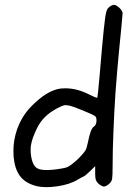

<svg xmlns="http://www.w3.org/2000/svg" viewBox="-20 -770 562 790"><path d="M257.3 -82.5Q265.1 -85.9 279.3 -97.2Q293.9 -108.4 305.7 -120.6Q324.7 -140.1 331.1 -150.4Q336.9 -160.6 340.8 -180.2Q347.7 -214.4 353.5 -229.5Q359.4 -244.6 367.2 -250Q375.5 -254.9 377 -271.5Q377.9 -288.1 370.6 -292.5Q358.9 -300.3 319.8 -315.9Q280.8 -332 266.1 -335.4Q252 -338.4 243.7 -336.9Q235.4 -335 214.8 -324.2Q184.6 -308.1 164.6 -288.1Q144.5 -268.1 131.3 -240.7Q111.8 -200.2 107.4 -172.4Q106 -162.6 106 -152.3Q106 -132.8 111.3 -111.8Q118.2 -85 134.8 -76.7Q147 -70.3 173.3 -70.3Q182.6 -70.3 193.8 -71.3Q211.9 -72.8 231 -76.2Q249.5 -79.1 257.3 -82.5ZM126 -5.4Q84 -17.1 62.5 -45.4Q41 -73.7 36.1 -124Q35.2 -136.2 35.2 -148.9Q35.2 -193.4 49.8 -236.3Q69.3 -292 108.4 -332Q173.8 -398.9 230 -405.8Q239.7 -406.7 249 -406.7Q296.9 -406.7 347.7 -380.9Q360.4 -374.5 369.6 -370.6Q379.4 -366.7 380.4 -367.7Q380.9 -368.7 383.8 -394.5Q386.7 -420.4 389.6 -456.1Q395.5 -522.9 399.4 -569.3Q403.8 -615.2 406.7 -646Q412.6 -702.6 416.5 -717.3Q419.9 -732.4 426.3 -738.3Q431.2 -743.2 437.5 -746.6Q444.3 -750 448.7 -750Q458.5 -750 471.7 -737.3Q484.4 -725.1 484.4 -715.3Q484.4 -711.4 480 -664.1Q475.6 -617.2 469.2 -554.7Q465.3 -516.1 461.9 -474.1Q458 -431.6 455.1 -388.2Q449.7 -308.1 446.8 -230Q443.4 -151.4 443.4 -90.8Q443.4 -45.9 441.4 -34.7Q439.9 -23.9 430.7 -15.1Q425.8 -9.8 418.9 -6.3Q412.1 -2.4 407.7 -2.4Q403.3 -2.4 396.5 -6.3Q389.6 -9.8 384.3 -15.1Q376.5 -22.9 374 -30.8Q371.6 -38.6 371.6 -57.1Q371.6 -57.1 371.6 -86.4Q364.3 -79.6 349.6 -64.9Q332 -47.4 322.3 -43Q312.5 -38.6 301.3 -31.7Q268.6 -11.2 215.8 -3.4Q192.4 0 172.4 0Q146.5 0 126 -5.4Z"/></svg>

Font: Casuwalt
Style: Regular
Weight: 400
Designer: Walter E Stewart
Version: 0.1